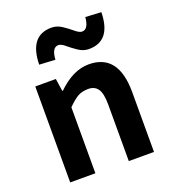

<svg xmlns="http://www.w3.org/2000/svg" viewBox="-149 -943 939 1053"><g transform="rotate(-20 320.5 -416.5)"><path d="M79 0V-560H199L210 -486H213Q303 -574 395 -574Q568 -574 568 -349V0H421V-331Q421 -395 402.5 -421.5Q384 -448 347 -448Q310 -448 285 -433.5Q260 -419 226 -385V0ZM427 -652Q395 -652 366 -671.5Q337 -691 314 -710.5Q291 -730 275 -730Q237 -730 233 -660L140 -665Q143 -833 272 -833Q304 -833 333 -813.5Q362 -794 385 -774.5Q408 -755 424 -755Q461 -755 467 -824L559 -819Q556 -652 427 -652Z"/></g></svg>

Font: Swei Fan Sans CJK TC
Style: Bold
Weight: 700
Version: Version 2.130